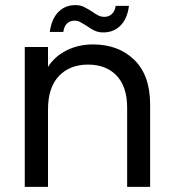

<svg xmlns="http://www.w3.org/2000/svg" viewBox="-20 -732 680 752"><path d="M344 -558Q444 -558 506 -497.5Q568 -437 568 -323V0H478V-310Q478 -392 437 -435.5Q396 -479 325 -479Q253 -479 210.5 -434Q168 -389 168 -303V0H77V-548H168V-470Q195 -512 241.5 -535Q288 -558 344 -558ZM175 -607Q182 -658 208.5 -685Q235 -712 275 -712Q294 -712 307.5 -705.5Q321 -699 340 -687Q354 -677 365 -671.5Q376 -666 389 -666Q406 -666 418 -677Q430 -688 433 -709H485Q479 -659 452 -632Q425 -605 385 -605Q366 -605 351.5 -611.5Q337 -618 319 -631Q303 -641 293.5 -646Q284 -651 271 -651Q254 -651 242.5 -640Q231 -629 228 -607Z"/></svg>

Font: A Bank Premium Regular
Style: Regular
Weight: 400
Designer: Ninad Kale (Devanagari), Jonny Pinhorn (Latin), Htun Naung (Myanmar)
Foundry: Indian Type Foundry
Version: 4.004